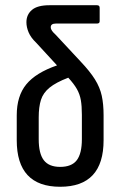

<svg xmlns="http://www.w3.org/2000/svg" viewBox="-20 -706 462 734"><path d="M210 8Q44 8 44 -170V-265Q44 -339 80.5 -383.5Q117 -428 198 -456L118 -543Q98 -562 89.5 -582Q81 -602 81 -621Q81 -650 102 -668Q123 -686 169 -686H351Q361 -686 361 -676V-625Q361 -616 351 -616H194Q174 -616 174 -602Q174 -595 179 -588Q184 -581 193 -573L288 -471Q324 -433 343 -402.5Q362 -372 369 -340Q376 -308 376 -265V-170Q376 8 210 8ZM128 -174Q128 -119 147.5 -93.5Q167 -68 210 -68Q254 -68 273.5 -93.5Q293 -119 293 -174V-267Q293 -301 289 -323.5Q285 -346 274 -365.5Q263 -385 241 -409Q194 -391 169.5 -371Q145 -351 136.5 -324Q128 -297 128 -257Z"/></svg>

Font: Sofia Sans Condensed Medium
Style: Regular
Weight: 500
Designer: Botio Nikoltchev, Ani Petrova
Foundry: lettersoup
Version: Version 4.101; ttfautohint (v1.8.4.7-5d5b)